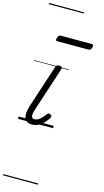

<svg xmlns="http://www.w3.org/2000/svg" viewBox="-208 -1052 861 1593"><g transform="rotate(15 222.0 -255.0)"><path d="M124 16Q97 16 80.5 6Q64 -4 57.5 -23Q51 -42 53.5 -68.5Q56 -95 66 -127L186 -494Q190 -506 196 -510.5Q202 -515 217 -515Q231 -515 238 -509Q245 -503 241 -493L116 -110Q107 -84 106 -66.5Q105 -49 111.5 -40.5Q118 -32 132 -32Q149 -32 165.5 -42Q182 -52 196.5 -68Q211 -84 222 -99Q227 -106 234 -108.5Q241 -111 251 -104Q261 -98 262 -91Q263 -84 258 -77Q247 -58 227 -36Q207 -14 181 1Q155 16 124 16ZM151 -706Q138 -706 136 -712.5Q134 -719 137 -731Q141 -744 147 -751Q153 -758 165 -758H429Q441 -758 443.5 -751Q446 -744 442 -731Q439 -718 432.5 -712Q426 -706 415 -706ZM0 475H301V485H0ZM0 -20H301V0H0ZM0 -505H301V-500H0ZM0 -995H301V-985H0Z"/></g></svg>

Font: Playwrite CZ Guides
Style: Regular
Weight: 400
Designer: Veronika Burian, José Scaglione
Foundry: TypeTogether
Version: Version 1.003